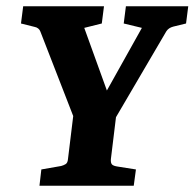

<svg xmlns="http://www.w3.org/2000/svg" viewBox="-20 -593 621 613"><path d="M226 -191 109 -492Q107 -498 102 -502Q97 -506 91 -507L47 -518L54 -573H312L305 -518L249 -504L335 -266H300L433 -504L375 -518L382 -573H581L574 -518L533 -508Q518 -504 511 -493L334 -191ZM106 0 112 -52 175 -63Q183 -65 189.5 -69Q196 -73 197 -85L216 -241H353L334 -85Q333 -73 337.5 -68Q342 -63 357 -61L414 -52L407 0Z"/></svg>

Font: Rasa
Style: Italic
Weight: 400
Italic angle: -7.10001°
Designer: Anna Giedrys (Yrsa+Rasa design), David Brezina (Yrsa art-direction, Rasa art-direction, design)
Foundry: Rosetta Type Foundry
Version: Version 2.004